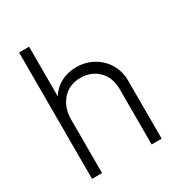

<svg xmlns="http://www.w3.org/2000/svg" viewBox="-178 -877 929 996"><g transform="rotate(-30 286.0 -378.5)"><path d="M83 0V-757H143V-459Q166 -498 207.5 -520.5Q249 -543 301 -543Q355 -543 400.5 -518Q446 -493 473 -448.5Q500 -404 500 -347V0H440V-330Q440 -402 397.5 -443Q355 -484 292 -484Q225 -484 184 -438Q143 -392 143 -320V0Z"/></g></svg>

Font: Plus Jakarta Sans Light
Style: Regular
Weight: 300
Designer: Gumpita Rahayu
Foundry: Tokotype
Version: Version 2.006; ttfautohint (v1.8.4.7-5d5b)